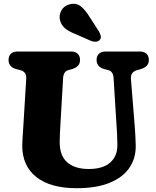

<svg xmlns="http://www.w3.org/2000/svg" viewBox="-20 -971 822 1010"><path d="M593.5 -303.5 577.5 -560.5Q575.5 -596 548.5 -602.5L530.5 -607Q488 -618.5 488 -656Q488 -676 500.2 -688Q512.5 -700 535 -700H716Q738.5 -700 750.8 -688Q763 -676 763 -656Q763 -636.5 751.8 -625Q740.5 -613.5 720.5 -607.5L702.5 -602.5Q684 -597.5 675.5 -585.8Q667 -574 669 -552.5L689 -304Q693 -253.5 694 -203Q694.5 -138.5 660.8 -88.5Q627 -38.5 557.8 -9.8Q488.5 19 383 19Q245 19 170.8 -40Q96.5 -99 97 -206.5Q97 -220.5 98.5 -243Q100 -265.5 101.5 -288.8Q103 -312 104 -327.5L118 -558.5Q119.5 -594.5 85.5 -602.5L67.5 -607Q25 -617.5 25 -656Q25 -676 37.2 -688Q49.5 -700 71.5 -700H354.5Q377 -700 389 -688Q401 -676 401 -656Q401 -636.5 390 -625Q379 -613.5 359 -607.5L341 -602.5Q314 -595.5 312 -560L298 -320.5Q296 -291.5 295.2 -267.5Q294.5 -243.5 294 -225.5Q293.5 -152 333.8 -117Q374 -82 447 -82Q521.5 -82 560 -116.2Q598.5 -150.5 597.5 -210.5Q597 -243.5 595.8 -264.2Q594.5 -285 593.5 -303.5ZM452.5 -880 500.5 -805.5Q507 -793.5 510 -782.5Q513 -771.5 505.5 -762Q498.5 -753 485.8 -751.8Q473 -750.5 461 -755L377.5 -791.5Q341 -806 322 -822Q303 -838 296 -863.5Q289 -889.5 302 -914.5Q315 -939.5 345 -948Q380.5 -957.5 405.5 -937.2Q430.5 -917 452.5 -880Z"/></svg>

Font: Fraunces 9pt S100
Style: Bold
Weight: 700
Version: Version 1.000; ttfautohint (v1.8.3)